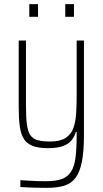

<svg xmlns="http://www.w3.org/2000/svg" viewBox="-20 -705 498 924"><path d="M206 199Q180 199 157 198.5Q134 198 114.5 197Q95 196 78 195V162Q97 163 117 164.5Q137 166 158.5 166.5Q180 167 202 167Q249 167 277.5 156.5Q306 146 322 121Q338 96 343.5 53Q349 10 349 -55V-70H345Q339 -48 324.5 -30Q310 -12 283 -2Q256 8 211 8Q165 8 137 -3Q109 -14 94.5 -37Q80 -60 75 -98Q70 -136 70 -190V-510H105V-195Q105 -140 109.5 -106Q114 -72 126.5 -54Q139 -36 162 -30Q185 -24 221 -24Q269 -24 295.5 -41Q322 -58 333 -88.5Q344 -119 346.5 -159.5Q349 -200 349 -246V-510H384V-55Q384 24 374 74Q364 124 343 151.5Q322 179 288 189Q254 199 206 199ZM121 -624V-685H163V-624ZM294 -624V-685H336V-624Z"/></svg>

Font: Saira Thin Condensed
Style: Regular
Weight: 100
Width: 3
Version: Version 1.101